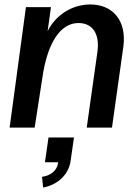

<svg xmlns="http://www.w3.org/2000/svg" viewBox="-20 -571 613 859"><path d="M23 0H135L170 -226C192 -377 249 -468 331 -468C393 -468 427 -421 416 -340L368 0H481L532 -363C547 -477 486 -551 384 -551C304 -551 229 -505 193 -431L208 -539H96ZM168 220 173 268C239 256 288 209 296 148L311 44H197L181 155H240V158C235 192 207 215 168 220Z"/></svg>

Font: Ronzino Medium
Style: Italic
Weight: 500
Italic angle: -7.99998°
Designer: Nunzio Mazzaferro
Foundry: Collletttivo
Version: Version 1.000;Glyphs 3.3 (3337)